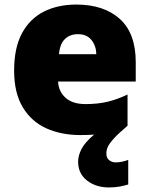

<svg xmlns="http://www.w3.org/2000/svg" viewBox="-20 -583 658 843"><path d="M447 91Q447 110 459 120Q471 130 488 130Q503 130 518 126.5Q533 123 543 119V227Q527 232 506 236Q485 240 458 240Q401 240 362 209.5Q323 179 323 127Q323 100 338 71Q353 42 393 8Q366 10 333 10Q249 10 183.5 -19.5Q118 -49 80 -112Q42 -175 42 -273Q42 -373 76.5 -437Q111 -501 172.5 -532Q234 -563 315 -563Q436 -563 506 -500Q576 -437 576 -310V-225H235Q237 -182 267.5 -154Q298 -126 356 -126Q408 -126 451 -136Q494 -146 540 -168V-31Q500 3 480 25Q460 47 453.5 61.5Q447 76 447 91ZM322 -433Q288 -433 265.5 -412Q243 -391 239 -345H403Q402 -382 381.5 -407.5Q361 -433 322 -433Z"/></svg>

Font: Noto Sans Khmer UI Black
Style: Regular
Weight: 900
Designer: Danh Hong and the Monotype Design Team
Foundry: Monotype Imaging Inc.
Version: Version 2.002; ttfautohint (v1.8.4.7-5d5b)